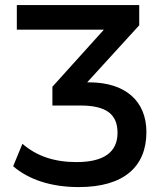

<svg xmlns="http://www.w3.org/2000/svg" viewBox="-20 -739 661 769"><path d="M295.4 10.3C477.1 10.3 566.4 -72.3 566.4 -210C566.4 -334.5 481.9 -409.2 336.9 -409.2H329.1L537.6 -637.7V-718.8H47.4V-620.1H396L189.9 -391.6V-316.4H301.8C406.7 -316.4 450.7 -280.8 450.7 -207C450.7 -130.4 397 -89.8 286.1 -89.8C196.8 -89.8 126 -114.3 69.8 -163.1L32.7 -73.2C94.2 -20.5 182.6 10.3 295.4 10.3Z"/></svg>

Font: Winston Medium
Style: Regular
Weight: 500
Designer: Vernon Adams, Kim Jin-seong, David Berlow, Cristiano Sobral
Foundry: The Winston Project Authors
Version: Version 3.004